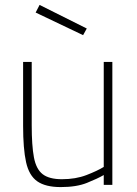

<svg xmlns="http://www.w3.org/2000/svg" viewBox="-20 -752 556 781"><path d="M227 9Q165 9 131.5 -14.5Q98 -38 86 -92.5Q74 -147 74 -240V-500H109V-242Q109 -160 118 -112Q127 -64 153.5 -43.5Q180 -23 232 -23Q288 -23 332 -40Q376 -57 402 -73V-500H437V0H402V-40Q376 -25 333.5 -8Q291 9 227 9ZM318 -609 125 -701 141 -732 333 -636Z"/></svg>

Font: Cairo Play ExtraLight
Style: Regular
Weight: 250
Version: Version 3.119